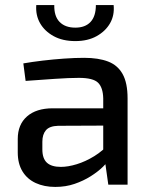

<svg xmlns="http://www.w3.org/2000/svg" viewBox="-20 -728 596 757"><path d="M312 -500Q368 -500 406 -485.5Q444 -471 463.5 -436Q483 -401 483 -340V0H407L392 -106L387 -118V-340Q386 -383 366.5 -402Q347 -421 291 -421Q252 -421 194.5 -417Q137 -413 81 -409L72 -478Q106 -484 148 -489Q190 -494 233 -497Q276 -500 312 -500ZM439 -301 438 -233 209 -232Q175 -231 161 -214.5Q147 -198 147 -169V-139Q147 -103 165 -86.5Q183 -70 220 -70Q248 -70 282.5 -80.5Q317 -91 352 -112.5Q387 -134 415 -167V-104Q406 -90 386 -70.5Q366 -51 337.5 -33Q309 -15 274 -3Q239 9 198 9Q154 9 120.5 -6.5Q87 -22 68.5 -52.5Q50 -83 50 -127V-180Q50 -237 86.5 -269Q123 -301 188 -301ZM358 -708H428Q432 -668 414 -636.5Q396 -605 361 -585.5Q326 -566 277 -566Q227 -566 191.5 -585.5Q156 -605 138 -636.5Q120 -668 123 -708H194Q193 -664 215 -641.5Q237 -619 277 -619Q316 -619 337 -641.5Q358 -664 358 -708Z"/></svg>

Font: Exo 2 Medium
Style: Regular
Weight: 500
Designer: Natanael Gama
Foundry: Natanael Gama
Version: Version 2.010